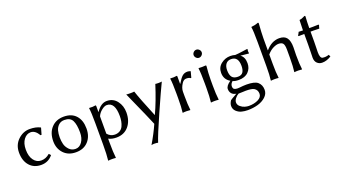

<svg xmlns="http://www.w3.org/2000/svg" viewBox="-67 -1371 4086 2283"><g transform="rotate(-20 1976.5 -230.0)"><path d="M250 -398.9Q198.2 -398.9 162.1 -351.1Q126 -303.2 126 -223.1Q126 -138.2 162.6 -89.1Q199.2 -40 255.9 -40Q315.9 -40 362.8 -82H367.2L386.2 -61Q330.1 9.8 238.8 9.8Q147 9.8 92.5 -52Q38.1 -113.8 38.1 -217.8Q38.1 -314.9 103 -377Q168 -439 251 -439Q330.1 -439 383.8 -411.1L386.2 -408.2L362.8 -326.2L350.1 -325.2Q307.1 -398.9 250 -398.9Z M466.8 -205.1Q466.8 -311 525.6 -375Q584.5 -439 682.6 -439Q782.7 -439 836.7 -378.4Q890.6 -317.9 890.6 -213.9Q890.6 -113.8 833.7 -52Q776.9 9.8 678.7 9.8Q581.5 9.8 524.2 -51.3Q466.8 -112.3 466.8 -205.1ZM675.8 -398.9Q631.8 -398.9 603.3 -372.1Q574.7 -345.2 564.7 -307.6Q554.7 -270 554.7 -222.2Q554.7 -177.2 564.7 -137.2Q574.7 -97.2 606.7 -63.5Q638.7 -29.8 687.5 -29.8Q737.3 -29.8 770 -76.9Q802.7 -124 802.7 -195.8Q802.7 -296.9 776.4 -347.9Q750 -398.9 675.8 -398.9Z M1090.8 -293.9V-75.2Q1128.9 -30.3 1183.6 -29.8Q1221.7 -29.8 1248.8 -46.9Q1275.9 -64 1289.3 -93.5Q1302.7 -123 1308.1 -153.6Q1313.5 -184.1 1313.5 -217.8Q1313.5 -392.6 1210.9 -393.1Q1181.2 -393.1 1144 -363Q1106.9 -333 1090.8 -293.9ZM1090.8 -352.1 1092.8 -349.1Q1151.9 -439 1227.5 -439Q1307.6 -439 1354.7 -377.4Q1401.9 -315.9 1401.9 -231Q1401.9 -124 1344.7 -57.1Q1287.6 9.8 1189.9 9.8Q1131.8 9.8 1090.8 -12.2V32.2Q1090.8 161.1 1099.6 231.9L1097.7 234.9Q1079.6 231.9 1050.5 231.9Q1021.5 231.9 1003.9 234.9L1002 231.9Q1010.7 165 1010.7 32.2V-234.9Q1010.7 -373 1002 -429.2L1003.9 -432.1Q1047.9 -428.2 1084.5 -435.1Q1090.3 -435.1 1090.8 -424.8Z M1472.7 -432.1Q1486.8 -429.2 1524.9 -429.2Q1561 -429.2 1573.7 -432.1Q1606.9 -330.1 1707.5 -87.4H1709.5Q1776.9 -231 1840.8 -432.1Q1850.6 -429.2 1879.9 -429.2Q1913.1 -429.2 1922.9 -432.1Q1879.9 -345.2 1768.8 -94.7Q1657.7 155.8 1632.8 236.8Q1615.7 231.9 1584 231.9Q1565.9 231.9 1548.8 236.8Q1620.6 115.7 1667 9.8Q1646.5 -43.9 1472.7 -432.1Z M2117.7 -334 2120.6 -332Q2155.8 -392.1 2182.1 -415.5Q2208.5 -439 2247.6 -439Q2259.8 -439 2283.7 -432.1L2287.6 -428.2L2267.6 -354L2259.8 -352.1Q2244.6 -366.2 2207.5 -366.2Q2174.3 -366.2 2151.9 -331.1Q2117.7 -279.3 2117.7 -231.9V-180.2Q2117.7 -68.4 2126.5 0L2124.5 2.9Q2106.4 0 2077.6 0Q2048.8 0 2030.8 2.9L2028.8 0Q2037.6 -62 2037.6 -180.2V-234.9Q2037.6 -373 2028.8 -429.2L2030.8 -432.1Q2074.7 -428.2 2111.8 -435.1Q2117.7 -435.1 2117.7 -424.8Z M2401.1 -561.5Q2385.7 -577.1 2385.7 -597.2Q2385.7 -617.2 2401.1 -632.6Q2416.5 -647.9 2436.5 -647.9Q2456.5 -647.9 2472.2 -632.6Q2487.8 -617.2 2487.8 -597.2Q2487.8 -577.1 2472.2 -561.5Q2456.5 -545.9 2436.5 -545.9Q2416.5 -545.9 2401.1 -561.5ZM2395.5 -234.9Q2395.5 -367.7 2386.7 -429.2L2388.7 -432.1Q2431.6 -429.2 2475.6 -433.1Q2481.4 -433.1 2483.2 -431.6Q2484.9 -430.2 2484.9 -422.9Q2476.1 -338.9 2475.6 -251V-180.2Q2475.6 -71.3 2484.9 0L2482.4 2.9Q2464.4 0 2435.5 0Q2406.7 0 2388.7 2.9L2386.7 0Q2395.5 -66.9 2395.5 -180.2Z M2666.5 104Q2666.5 134.8 2692.9 157Q2719.2 179.2 2747.8 187Q2776.4 194.8 2797.4 194.8Q2866.2 194.8 2915.8 169.9Q2965.3 145 2965.3 101.1Q2965.3 52.2 2926.3 28.8Q2897.5 11.7 2820.3 12.2Q2815.4 12.2 2782 13.7Q2748.5 15.1 2731.4 15.1Q2704.6 30.3 2685.5 55.2Q2666.5 80.1 2666.5 104ZM2955.6 -289.1Q2955.6 -223.1 2912.6 -179.7Q2869.6 -136.2 2789.6 -136.2Q2741.7 -136.2 2715.3 -149.9Q2685.5 -124 2685.5 -94.2Q2685.5 -65.4 2700.9 -56.2Q2716.3 -46.9 2743.7 -46.9Q2744.6 -46.9 2772.5 -48.8Q2810.5 -53.7 2855.5 -54.2Q2957.5 -54.2 2996.6 -21Q3038.6 15.1 3038.6 78.1Q3038.6 128.9 2997.6 166.5Q2956.5 204.1 2897 220.9Q2837.4 237.8 2769.5 237.8Q2728.5 237.8 2691.9 228.5Q2655.3 219.2 2626.5 192.1Q2597.7 165 2597.7 124Q2597.7 93.3 2620.6 58.1Q2632.8 48.3 2702.1 9.3Q2704.1 8.3 2705.6 7.3Q2667 0.5 2648.2 -22.7Q2629.4 -45.9 2629.4 -79.1Q2629.4 -119.1 2691.4 -162.1Q2620.6 -203.1 2620.6 -287.1Q2620.6 -356.9 2673.1 -397.9Q2725.6 -439 2790.5 -439Q2824.2 -439 2851.6 -430.2Q2894 -432.6 2943.8 -440.2Q2993.7 -447.8 3009.3 -449.2L3012.2 -445.8Q3009.3 -431.6 3009.3 -419.9Q3009.3 -408.2 3012.2 -394L3009.3 -391.1Q2916 -400.9 2905.3 -401.4Q2955.6 -368.2 2955.6 -289.1ZM2877.4 -284.2Q2877.4 -401.4 2786.6 -400.9Q2743.7 -400.9 2720.9 -371.8Q2698.2 -342.8 2698.2 -292Q2698.2 -233.9 2720.2 -204.8Q2742.2 -175.8 2794.4 -175.8Q2839.4 -175.8 2858.4 -204.1Q2877.4 -232.4 2877.4 -284.2Z M3233.9 -352.1 3235.8 -349.1Q3313 -439 3409.2 -439Q3475.1 -439 3504.2 -399.9Q3533.2 -360.8 3533.2 -280.8Q3533.2 -264.6 3532 -230.2Q3530.8 -195.8 3530.8 -180.2Q3530.8 -64 3540 0L3538.1 2.9Q3520 0 3491 0Q3461.9 0 3443.8 2.9L3441.9 0Q3450.7 -61 3451.2 -180.2V-277.8Q3451.2 -336.9 3435.1 -357.9Q3418.9 -378.9 3378.9 -378.9Q3349.1 -378.9 3309.1 -358.9Q3269 -338.9 3233.9 -296.9V-180.2Q3233.9 -69.3 3243.2 0L3240.7 2.9Q3222.7 0 3193.8 0Q3165 0 3147 2.9L3145 0Q3153.8 -64.9 3153.8 -180.2V-481Q3153.8 -625 3145 -674.8L3147 -678.2Q3191.9 -681.2 3233.9 -698.2Q3242.7 -698.2 3243.2 -688Q3234.4 -572.8 3233.9 -501Z M3708 -429.2Q3708 -460 3710 -500Q3711.9 -540 3711.9 -557.1L3713.9 -560.1Q3729 -562 3739.5 -565.4Q3750 -568.8 3763.4 -575.4Q3776.9 -582 3783.7 -585Q3792.5 -585 3793 -575.2Q3788.1 -511.2 3787.6 -429.2H3835Q3854 -429.2 3904.8 -431.2L3909.7 -423.8Q3901.9 -403.8 3897.9 -382.8Q3877.9 -384.8 3825.7 -384.8H3787.6V-258.8Q3787.6 -224.6 3786.1 -180.9Q3784.7 -137.2 3784.7 -126Q3784.7 -48.8 3817.9 -43.9Q3856.4 -37.6 3896.5 -51.8L3908.7 -26.9Q3850.6 10.3 3793 9.8Q3755.9 9.8 3730.2 -15.1Q3704.6 -40 3704.6 -85.9Q3704.6 -97.2 3706.3 -155.5Q3708 -213.9 3708 -248V-384.8Q3661.1 -384.8 3636.7 -382.8L3631.8 -390.1Q3646 -412.1 3653.8 -431.2Q3668 -429.2 3708 -429.2Z"/></g></svg>

Font: Biolilbert
Style: Regular
Weight: 400
Designer: Philipp H. Poll
Foundry: Philipp H. Poll
Version: Version 1.1.0